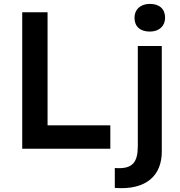

<svg xmlns="http://www.w3.org/2000/svg" viewBox="-20 -763 925 985"><path d="M94 0H546V-120H224V-700H94ZM569 201C735 214 810 133 810 15V-527H687V-15C687 70 661 106 569 99ZM670 -672C670 -627 699 -601 749 -601C797 -601 827 -630 827 -672C827 -717 798 -743 749 -743C700 -743 670 -714 670 -672Z"/></svg>

Font: Easer Grotesk Medium
Style: Regular
Weight: 500
Designer: Boardeaser, Bonnie Shaver-Troup, Thomas Jockin
Foundry: Lexend
Version: Version 1.001;Glyphs 3.1.2 (3151)